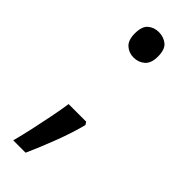

<svg xmlns="http://www.w3.org/2000/svg" viewBox="-229 -574 726 726"><g transform="rotate(45 134.0 -210.5)"><path d="M70 -482Q70 -520 88 -535Q106 -550 131 -550Q157 -550 175.5 -535Q194 -520 194 -482Q194 -446 175.5 -430Q157 -414 131 -414Q106 -414 88 -430Q70 -446 70 -482ZM183 -105Q170 -53 145.5 11.5Q121 76 97 129H31Q41 91 50.5 47.5Q60 4 68.5 -38.5Q77 -81 82 -116H176Z"/></g></svg>

Font: Noto Sans Sogdian
Style: Regular
Weight: 400
Designer: Monotype Design Team
Foundry: Monotype Imaging Inc.
Version: Version 2.002; ttfautohint (v1.8.4.7-5d5b)